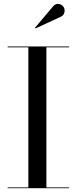

<svg xmlns="http://www.w3.org/2000/svg" viewBox="-20 -996 405 1016"><path d="M304 -908.5C321 -916.5 327 -941 317.5 -957.5C308 -974 280.5 -985.5 261.5 -963L165 -849L168 -845.5ZM20.5 -4.5V0H345.5V-4.5H225.5V-745.5H345.5V-750H20.5V-745.5H130V-4.5Z"/></svg>

Font: Bodoni* 36pt
Style: Regular
Weight: 400
Version: Version 2.3